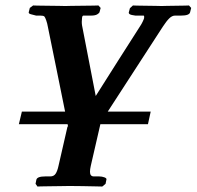

<svg xmlns="http://www.w3.org/2000/svg" viewBox="-20 -454 719 702"><path d="M194 152 227 8 229 9Q228 7 228 4.5Q228 2 227 0H49L60 -46H218Q202 -124 186.5 -201.5Q171 -279 155 -356Q153 -368 149 -379.5Q145 -391 142 -394Q138 -397 127 -397H112Q105 -399 94.5 -401.5Q84 -404 85 -409L89 -425L101 -434Q101 -434 117 -433.5Q133 -433 155 -433Q177 -433 195.5 -432.5Q214 -432 219 -432Q221 -432 239.5 -432.5Q258 -433 281.5 -433Q305 -433 322.5 -433.5Q340 -434 340 -434L348 -425L344 -410Q343 -406 335.5 -401.5Q328 -397 313 -397H285Q281 -397 280 -389Q279 -382 279 -374.5Q279 -367 280 -361L330 -103Q371 -168 412 -232.5Q453 -297 494 -361Q498 -367 502 -375.5Q506 -384 507 -388Q508 -397 505 -397H475Q459 -399 454.5 -402Q450 -405 451 -409L455 -424L466 -434Q466 -434 480 -433.5Q494 -433 513.5 -433Q533 -433 549.5 -432.5Q566 -432 571 -432Q574 -432 590 -432.5Q606 -433 624.5 -433Q643 -433 657 -433.5Q671 -434 671 -434L679 -425L675 -409Q672 -397 642 -397H620Q609 -397 598.5 -386.5Q588 -376 575 -356L374 -46H531L521 0H347L312 152Q309 165 309 174Q309 191 323 191H342Q353 191 362 194.5Q371 198 369 203L366 218L354 228Q354 228 332 227.5Q310 227 281.5 226.5Q253 226 234 226Q221 226 201.5 226.5Q182 227 162.5 227Q143 227 130 227.5Q117 228 117 228L110 218L113 203Q116 191 146 191H164Q177 191 183.5 181Q190 171 194 152Z"/></svg>

Font: Libertinus Serif Semibold Italic
Style: Regular
Weight: 600
Italic angle: -11.5°
Designer: Philipp H. Poll, Khaled Hosny
Foundry: Caleb Maclennan
Version: Version 7.051;RELEASE